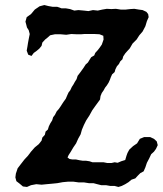

<svg xmlns="http://www.w3.org/2000/svg" viewBox="-20 -733 646 762"><path d="M137 -708 156 -713 172 -709 189 -706H207L224 -700H241L258 -697L275 -691L291 -693L313 -691L331 -689L349 -693L368 -691L386 -695L404 -698L422 -697L440 -698L459 -695H479L497 -697L513 -698L531 -695L546 -693L561 -686L568 -677L570 -665L563 -649L557 -629L546 -608L533 -593L522 -576L506 -560L495 -541L484 -529L477 -521L469 -509L466 -498L457 -489L452 -479L444 -470L438 -458L435 -447L425 -438L420 -427L416 -416L411 -405L404 -394L397 -385L391 -374L384 -364L379 -352L377 -338L369 -327L358 -312L346 -295L335 -275L322 -255L313 -237L305 -218L300 -200L290 -182L282 -164L271 -148L261 -131L252 -117L248 -108L256 -102L268 -100H282L296 -97L309 -95H322L335 -93L347 -89H391L406 -86H422L435 -89L447 -87L461 -93L477 -98L482 -115L486 -126L493 -139L508 -153L524 -164L535 -182L552 -189H576L591 -182L602 -172L606 -157L599 -142L591 -131L580 -121L572 -104L563 -87L557 -69L550 -53L537 -46L527 -36L517 -25L502 -20L490 -10L477 -2L463 5L450 9L435 5H418L401 2H382L366 -2L351 -6H333L314 -9H293L271 -12H250L229 -10L207 -6L187 -4L165 -2L145 0L124 -2L103 2L87 9L71 7L58 -4L45 -14L41 -29L43 -44L50 -65L63 -82L77 -100L91 -115L103 -131L118 -148L134 -161L145 -175L148 -187L158 -198L161 -211L170 -219L174 -232L180 -244L187 -255L191 -268L198 -277L205 -291L213 -300L220 -310L227 -321L233 -330L241 -341L247 -355L252 -366L259 -375L265 -388L271 -397L277 -408L284 -419L288 -432L298 -445L311 -463L320 -477L329 -485L335 -495L342 -506L354 -513L358 -523L368 -534L375 -543L384 -556L391 -576L390 -591L375 -597L356 -598H314L302 -597H284L263 -598L243 -595L220 -597H198L179 -593L169 -584L159 -576L148 -564L145 -551L136 -540L124 -530L114 -523L105 -511L92 -516L86 -532L89 -549L91 -562L94 -578L98 -598L94 -613L87 -624L84 -636L81 -647L86 -665L103 -677L118 -695Z"/></svg>

Font: Tagesschrift
Style: Regular
Weight: 400
Designer: Yanone
Version: Version 2.000; ttfautohint (v1.8.4.7-5d5b)